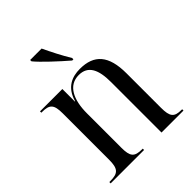

<svg xmlns="http://www.w3.org/2000/svg" viewBox="-212 -893 1020 1020"><g transform="rotate(-45 298.5 -383.0)"><path d="M342 -606H351V-616C323 -662 293 -721 272 -766H186V-756C214 -721 293 -648 342 -606ZM25 0H276V-10H271C214 -10 199 -28 199 -94V-352C199 -453 233 -527 312 -527C382 -527 407 -472 407 -379V0H572V-10H567C513 -10 498 -28 498 -95V-354C498 -488 446 -546 339 -546C281 -546 223 -524 200 -442H198V-536H30V-526H35C92 -526 108 -509 108 -443V-95C108 -28 91 -10 33 -10H25Z"/></g></svg>

Font: Noto Serif Display SemiCondensed
Style: Regular
Weight: 400
Width: 4
Designer: Monotype Design Team
Foundry: Monotype Imaging Inc.
Version: Version 2.009